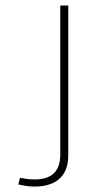

<svg xmlns="http://www.w3.org/2000/svg" viewBox="-20 -670 378 695"><path d="M46.4 -2.4Q60.5 1 75.7 3.2Q90.8 5.4 106 5.4Q141.6 5.4 168.9 -6.3Q196.3 -18.1 211.7 -43.2Q227.1 -68.4 227.1 -108.4V-649.9H198.2V-110.8Q198.2 -20.5 106.4 -20.5Q90.8 -20.5 75.9 -22.5Q61 -24.4 52.2 -26.4Z"/></svg>

Font: Estedad-FD-VF Thin
Style: Regular
Weight: 100
Designer: Amin Abedi
Version: Version 5.0